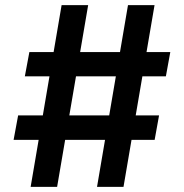

<svg xmlns="http://www.w3.org/2000/svg" viewBox="-20 -732 720 752"><path d="M51 -280H603L585.7 -184.3H33.3ZM95 -528H647L629.7 -433H77.3ZM221.3 -712H325.3L203.7 0H100ZM481.3 -712H585.3L463.7 0H360Z"/></svg>

Font: Asta Sans Light
Style: Regular
Weight: 300
Designer: 42dot
Version: Version 1.000